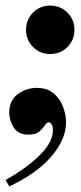

<svg xmlns="http://www.w3.org/2000/svg" viewBox="-29 -470 289 686"><path d="M4 196 -9 173Q66 131 113 84.5Q160 38 160 -5Q160 -20 155 -26.5Q150 -33 145 -33Q138 -33 131 -22Q124 -11 111.5 0Q99 11 73 11Q36 11 20 -14.5Q4 -40 4 -68Q4 -111 34.5 -133.5Q65 -156 102 -156Q141 -156 164 -135.5Q187 -115 197 -86.5Q207 -58 207 -33Q207 28 154 89.5Q101 151 4 196ZM150 -277Q114 -277 89 -302Q64 -327 64 -363Q64 -400 89 -425Q114 -450 150 -450Q187 -450 212 -425Q237 -400 237 -363Q237 -327 212 -302Q187 -277 150 -277Z"/></svg>

Font: Libre Bodoni
Style: Bold Italic
Weight: 700
Italic angle: -13°
Version: Version 2.005;gftools[0.9.23]